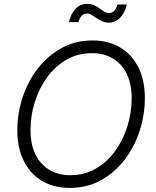

<svg xmlns="http://www.w3.org/2000/svg" viewBox="-20 -943 792 974"><path d="M334 10.3Q252.4 10.3 192.9 -25.4Q133.3 -61 100.6 -126.7Q67.9 -192.4 67.9 -281.2Q67.9 -367.2 94.5 -448.5Q121.1 -529.8 171.4 -595Q221.7 -660.2 292 -699Q362.3 -737.8 449.7 -737.8Q530.8 -737.8 590.3 -701.9Q649.9 -666 682.4 -600.8Q714.8 -535.6 714.8 -446.3Q714.8 -360.4 688.2 -278.8Q661.6 -197.3 611.6 -132.1Q561.5 -66.9 491.5 -28.3Q421.4 10.3 334 10.3ZM336.4 -54.2Q408.7 -54.2 466.3 -87.6Q523.9 -121.1 564.5 -177.5Q605 -233.9 626.5 -303.2Q647.9 -372.6 647.9 -444.3Q647.9 -517.1 622.8 -568.4Q597.7 -619.6 552.5 -646.5Q507.3 -673.3 447.3 -673.3Q374.5 -673.3 316.9 -639.9Q259.3 -606.4 218.5 -550Q177.7 -493.7 156.2 -424.3Q134.8 -355 134.8 -283.2Q134.8 -210.4 159.9 -159.4Q185.1 -108.4 230.7 -81.3Q276.4 -54.2 336.4 -54.2ZM532.2 -828.1Q513.7 -828.1 498.3 -835.2Q482.9 -842.3 469.7 -851.3Q456.5 -860.4 444.8 -867.4Q433.1 -874.5 421.4 -874.5Q404.3 -874.5 393.1 -861.3Q381.8 -848.1 377.9 -830.6H329.6Q338.4 -871.1 362.3 -897.2Q386.2 -923.3 422.4 -923.3Q442.9 -923.3 457.8 -916.3Q472.7 -909.2 484.9 -900.1Q497.1 -891.1 508.5 -884Q520 -877 533.2 -877Q548.3 -877 558.6 -887.2Q568.8 -897.5 576.2 -920.4H623.5Q613.8 -877.9 589.4 -853Q564.9 -828.1 532.2 -828.1Z"/></svg>

Font: Inter 18pt Light
Style: Italic
Weight: 300
Italic angle: -9.3988°
Designer: Rasmus Andersson
Foundry: rsms
Version: Version 4.001;git-66647c0bb